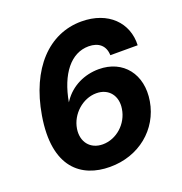

<svg xmlns="http://www.w3.org/2000/svg" viewBox="-133 -853 927 979"><g transform="rotate(-20 330.0 -363.5)"><path d="M298.7 9.9C456.7 10.7 579.5 -91.6 603.7 -235.4C627.5 -375.7 546.5 -478.3 414.1 -478.3C336.3 -478.3 262.8 -443.5 219.5 -379.6L213.8 -371.4C239.3 -516 308.9 -605.5 405.5 -605.5C459.5 -605.5 493.6 -577.1 494.7 -524.9H643.1C648.4 -645.6 559.7 -737.2 414.1 -737.2C237.2 -737.2 102.3 -595.9 61.8 -355.5C16.3 -85.9 145.2 9.6 298.7 9.9ZM206.7 -230.8C218.4 -305.8 286.6 -367.2 360.4 -367.2C428.6 -367.2 467.7 -315.3 456.7 -247.9C445.3 -170.5 378.2 -110.8 304 -110.8C235.4 -110.8 196 -162.6 206.7 -230.8Z"/></g></svg>

Font: Margiela Sans
Style: Bold Italic
Weight: 700
Italic angle: -9.39999°
Designer: Stefan Endress, Andreas Faust
Version: Version 1.100;FEAKit 1.0